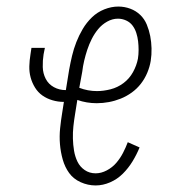

<svg xmlns="http://www.w3.org/2000/svg" viewBox="-20 -558 540 586"><path d="M272 8Q248 8 226 -2Q204 -12 191 -30Q178 -48 171.5 -71Q165 -94 163 -118Q161 -142 163.5 -166.5Q166 -191 170 -215L175 -247Q157 -247 140 -252Q123 -257 109.5 -266.5Q96 -276 87 -290.5Q78 -305 73.5 -321.5Q69 -338 69.5 -356Q70 -374 73 -392L76 -412H117L113 -392Q110 -373 110.5 -353.5Q111 -334 119.5 -317.5Q128 -301 144.5 -292Q161 -283 181 -283L191 -345Q195 -367 200 -388Q205 -409 213 -429.5Q221 -450 232.5 -469.5Q244 -489 260.5 -505Q277 -521 298.5 -529.5Q320 -538 341 -538Q360 -538 377.5 -531.5Q395 -525 408 -512.5Q421 -500 428 -483Q435 -466 438.5 -448Q442 -430 442.5 -410.5Q443 -391 440 -372Q437 -354 429.5 -336Q422 -318 410 -302.5Q398 -287 382 -275.5Q366 -264 348.5 -257Q331 -250 312.5 -246.5Q294 -243 275 -243Q260 -243 245 -245.5Q230 -248 216 -253L209 -209Q206 -191 204 -172.5Q202 -154 202.5 -135Q203 -116 206 -98Q209 -80 216.5 -64.5Q224 -49 238.5 -39Q253 -29 272 -29Q289 -29 306 -38Q323 -47 335 -61Q347 -75 355.5 -91.5Q364 -108 370 -124L406 -108Q397 -86 384.5 -65.5Q372 -45 355 -28Q338 -11 316 -1.5Q294 8 272 8ZM276 -280Q296 -280 317.5 -285.5Q339 -291 357 -304.5Q375 -318 386 -338Q397 -358 401 -379Q403 -392 403 -405.5Q403 -419 401.5 -432Q400 -445 396 -457.5Q392 -470 384.5 -480Q377 -490 365 -495.5Q353 -501 340 -501Q323 -501 307 -492Q291 -483 279.5 -469Q268 -455 260 -439Q252 -423 246.5 -406.5Q241 -390 237 -373Q233 -356 231 -339L222 -290Q235 -285 248.5 -282.5Q262 -280 276 -280Z"/></svg>

Font: Iosevka Slab Extralight
Style: Italic
Weight: 200
Italic angle: -9°
Monospace: yes
Designer: Belleve Invis
Foundry: Belleve Invis
Version: Version 11.1.1; ttfautohint (v1.8.3)